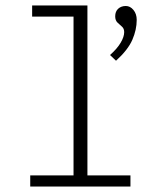

<svg xmlns="http://www.w3.org/2000/svg" viewBox="-20 -685 590 705"><path d="M91 0V-41H250V-624H98V-665H301V-41H459V0ZM406 -462 384 -483Q410 -506 423 -528Q436 -550 436 -567Q436 -580 428 -587Q420 -594 411.5 -602Q403 -610 403 -625Q403 -643 414 -653Q425 -663 442 -663Q458 -663 470 -648.5Q482 -634 482 -612Q482 -576 466 -539Q450 -502 406 -462Z"/></svg>

Font: Inconsolata SemiExpanded Light
Style: Regular
Weight: 300
Width: 6
Monospace: yes
Designer: Raph Levien, Cyreal, Brenton Simpson
Foundry: Raph Levien, Cyreal, Google
Version: Version 3.001; ttfautohint (v1.8.2.53-6de2)